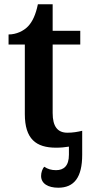

<svg xmlns="http://www.w3.org/2000/svg" viewBox="-20 -680 425 897"><path d="M295 -60C249 -60 226 -89 226 -152V-472H355V-536H226V-660H157C147 -612 132 -579 111 -557C90 -535 56 -519 20 -519V-472H96V-147C96 -31 148 10 242 10C264 10 284 8 302 5V43C302 95 278 115 242 115C220 115 203 110 187 99C178 108 172 126 172 142C172 178 205 197 252 197C327 197 364 148 364 43V-69C343 -64 321 -60 295 -60Z"/></svg>

Font: Noto Serif Semi
Style: Regular
Weight: 600
Designer: Monotype Design Team
Foundry: Monotype Imaging Inc.
Version: Version 1.002